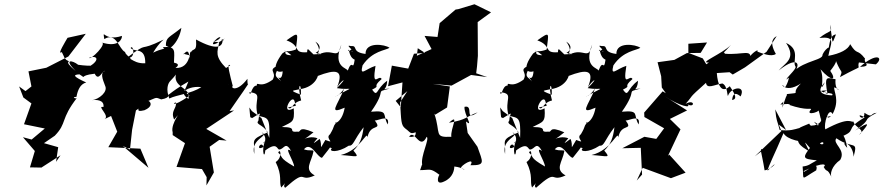

<svg xmlns="http://www.w3.org/2000/svg" viewBox="-20 -762 4160 904"><path d="M244 0 254 -69 187 -88 238 -123C297 -184 263 -199 343 -302C344 -293 311 -305 340 -306C353 -379 392 -371 385 -374C324 -402 322 -410 354 -412C394 -387 343 -406 426 -415C445 -375 463 -433 474 -428C452 -421 461 -393 475 -358C489 -330 447 -295 413 -290C427 -293 473 -294 467 -258C432 -266 500 -216 472 -201L503 -216L532 -142L490 -69L641 -62L679 28L558 -75L592 -58L602 -151L620 -242C651 -266 606 -229 660 -243C698 -259 693 -280 679 -287C719 -303 711 -305 739 -294C788 -302 772 -322 765 -320C766 -300 772 -324 867 -378C834 -292 839 -361 928 -352C880 -320 812 -316 777 -298C760 -343 771 -370 782 -381C771 -370 821 -419 811 -422C785 -347 883 -354 867 -296C825 -327 857 -333 872 -311C783 -250 796 -282 809 -279C811 -248 782 -240 800 -199C849 -256 780 -182 793 -139V-126L851 -88L811 24L931 34L953 72L952 111L987 50L967 -71L1012 -103L1047 -100L951 -155L1082 -242L1061 -239C1089 -281 1119 -321 1147 -364C1154 -381 1144 -343 1145 -391C1095 -325 1064 -349 1076 -357C1064 -404 1045 -471 1064 -454C982 -405 997 -410 1056 -365C1049 -366 1061 -381 1045 -382C1044 -392 1037 -432 1046 -440C990 -497 1003 -517 1012 -562C957 -574 999 -557 1018 -586C1005 -596 935 -513 1038 -580C997 -567 1050 -576 1028 -570C1026 -541 1000 -523 903 -576C909 -497 879 -558 872 -485C870 -555 840 -493 843 -509C896 -496 884 -496 878 -516C872 -538 883 -438 806 -442C849 -471 756 -470 799 -465C800 -520 812 -546 747 -540C765 -507 823 -559 834 -631C775 -583 761 -588 761 -547C804 -524 775 -551 701 -514C731 -565 758 -580 749 -575C620 -512 690 -573 580 -492C621 -480 608 -557 595 -536C614 -514 665 -543 664 -464C593 -461 591 -515 566 -467C629 -482 572 -495 569 -517C539 -531 528 -613 471 -578C463 -634 467 -564 554 -593C556 -581 540 -535 456 -563C491 -561 404 -475 400 -490C438 -503 451 -480 403 -450C444 -456 411 -448 348 -457C320 -479 278 -486 336 -428C266 -487 328 -462 292 -480C269 -510 294 -472 271 -517C246 -499 290 -570 298 -584L384 -603L302 -496L198 -443L114 -426L128 -355L100 -333L70 -355L90 -303L128 -275L93 -177L191 -157L129 -105L88 -116L144 -51L121 26L175 27L265 -31Z M1336 -256C1355 -239 1352 -278 1398 -289C1377 -365 1399 -383 1397 -316C1335 -339 1362 -334 1391 -342C1474 -353 1481 -421 1475 -404C1561 -437 1601 -436 1567 -351C1586 -383 1626 -408 1566 -347C1636 -335 1656 -363 1558 -307C1567 -315 1569 -303 1601 -345C1567 -262 1524 -221 1603 -255C1589 -175 1542 -179 1564 -187C1542 -157 1561 -176 1534 -130C1507 -110 1565 -83 1512 -103C1477 -44 1501 -76 1485 -108C1444 -77 1456 -88 1475 -111C1420 -131 1379 -76 1456 -139C1380 -172 1400 -138 1382 -142C1327 -138 1391 -164 1307 -164C1356 -190 1368 -184 1363 -252C1295 -215 1359 -332 1368 -281L1373 -264ZM1154 -256C1160 -196 1155 -214 1167 -206C1225 -241 1197 -229 1197 -195C1181 -174 1214 -180 1241 -139C1150 -102 1182 -100 1177 -37C1158 -111 1252 -120 1212 -139C1256 -101 1197 -67 1230 -101C1206 -56 1229 9 1230 -76C1167 -34 1221 -127 1223 -49C1286 -99 1283 -58 1295 -58C1319 -60 1323 -99 1351 -51C1312 -78 1364 -4 1365 22C1288 -22 1315 -23 1290 -43C1299 -68 1313 -22 1278 1C1311 68 1292 92 1304 121C1365 55 1300 110 1323 122C1430 27 1383 100 1462 64C1409 35 1447 2 1456 -50C1454 -59 1438 -49 1411 -59C1444 -99 1473 -21 1496 -19C1552 -87 1524 -64 1543 -65C1523 -47 1569 -41 1622 -76C1645 -74 1644 -101 1692 -163C1686 -113 1674 -81 1644 -53C1677 -14 1658 -28 1584 -32C1679 -55 1708 -152 1710 -115C1724 -187 1785 -141 1742 -199C1739 -180 1819 -235 1806 -176C1778 -221 1814 -244 1727 -236C1808 -350 1738 -324 1815 -345C1759 -343 1800 -321 1803 -382C1748 -342 1760 -301 1732 -340C1778 -363 1726 -346 1777 -390C1764 -415 1730 -340 1748 -452C1700 -437 1673 -399 1687 -454C1733 -523 1795 -524 1814 -537C1793 -553 1700 -567 1701 -508C1631 -517 1668 -548 1633 -545C1598 -554 1654 -523 1635 -517C1674 -572 1621 -507 1619 -526C1626 -537 1620 -494 1650 -481C1641 -420 1640 -491 1617 -429C1617 -443 1544 -443 1587 -552C1570 -473 1548 -539 1482 -506C1457 -506 1505 -512 1465 -566C1494 -548 1489 -525 1466 -513C1503 -504 1498 -509 1456 -506C1433 -526 1427 -543 1426 -516C1356 -511 1400 -546 1329 -572C1391 -616 1382 -608 1373 -529C1311 -504 1299 -548 1352 -502C1295 -502 1348 -538 1309 -510C1252 -433 1285 -418 1311 -426C1306 -357 1268 -434 1308 -372C1289 -405 1254 -392 1304 -459C1227 -431 1288 -428 1264 -387C1202 -342 1189 -383 1189 -359C1163 -361 1160 -297 1154 -328C1223 -321 1171 -293 1194 -217C1242 -206 1251 -211 1248 -113L1211 -206L1166 -239Z M1981 -513 1929 -509 1902 -439 1825 -453 1807 -356 1875 -374 1867 -257 1843 -287 1898 -333 1864 -280C1869 -192 1868 -174 1887 -158C1922 -133 1904 -124 1972 -154C1897 -193 1975 -109 1906 -118C1932 -158 1956 -50 1989 -118C2004 -108 1959 -27 1968 14C2001 -17 1978 -29 1958 39C2006 39 2004 27 2049 61C2042 69 2030 112 2070 93C2113 75 2119 37 2119 22C2161 26 2185 49 2151 29C2145 20 2220 -27 2195 16C2268 17 2253 1 2228 -71L2182 -136L2174 -190C2212 -159 2164 -223 2167 -259C2214 -270 2162 -186 2229 -233C2169 -211 2181 -199 2094 -184C2146 -232 2100 -157 2105 -118C2021 -114 2057 -132 2025 -227L2029 -222L2085 -256L2098 -355L2017 -367L2106 -359L2198 -409L2274 -399L2222 -417L2226 -450L2230 -499L2229 -658L2292 -704L2214 -742L2138 -719L2125 -717L2050 -653L2040 -588L1979 -593L2012 -531L1935 -496L1931 -404L1947 -535Z M2517 -256C2536 -239 2533 -278 2579 -289C2558 -365 2580 -383 2578 -316C2516 -339 2543 -334 2572 -342C2655 -353 2662 -421 2656 -404C2742 -437 2782 -436 2748 -351C2767 -383 2807 -408 2747 -347C2817 -335 2837 -363 2739 -307C2748 -315 2750 -303 2782 -345C2748 -262 2705 -221 2784 -255C2770 -175 2723 -179 2745 -187C2723 -157 2742 -176 2715 -130C2688 -110 2746 -83 2693 -103C2658 -44 2682 -76 2666 -108C2625 -77 2637 -88 2656 -111C2601 -131 2560 -76 2637 -139C2561 -172 2581 -138 2563 -142C2508 -138 2572 -164 2488 -164C2537 -190 2549 -184 2544 -252C2476 -215 2540 -332 2549 -281L2554 -264ZM2335 -256C2341 -196 2336 -214 2348 -206C2406 -241 2378 -229 2378 -195C2362 -174 2395 -180 2422 -139C2331 -102 2363 -100 2358 -37C2339 -111 2433 -120 2393 -139C2437 -101 2378 -67 2411 -101C2387 -56 2410 9 2411 -76C2348 -34 2402 -127 2404 -49C2467 -99 2464 -58 2476 -58C2500 -60 2504 -99 2532 -51C2493 -78 2545 -4 2546 22C2469 -22 2496 -23 2471 -43C2480 -68 2494 -22 2459 1C2492 68 2473 92 2485 121C2546 55 2481 110 2504 122C2611 27 2564 100 2643 64C2590 35 2628 2 2637 -50C2635 -59 2619 -49 2592 -59C2625 -99 2654 -21 2677 -19C2733 -87 2705 -64 2724 -65C2704 -47 2750 -41 2803 -76C2826 -74 2825 -101 2873 -163C2867 -113 2855 -81 2825 -53C2858 -14 2839 -28 2765 -32C2860 -55 2889 -152 2891 -115C2905 -187 2966 -141 2923 -199C2920 -180 3000 -235 2987 -176C2959 -221 2995 -244 2908 -236C2989 -350 2919 -324 2996 -345C2940 -343 2981 -321 2984 -382C2929 -342 2941 -301 2913 -340C2959 -363 2907 -346 2958 -390C2945 -415 2911 -340 2929 -452C2881 -437 2854 -399 2868 -454C2914 -523 2976 -524 2995 -537C2974 -553 2881 -567 2882 -508C2812 -517 2849 -548 2814 -545C2779 -554 2835 -523 2816 -517C2855 -572 2802 -507 2800 -526C2807 -537 2801 -494 2831 -481C2822 -420 2821 -491 2798 -429C2798 -443 2725 -443 2768 -552C2751 -473 2729 -539 2663 -506C2638 -506 2686 -512 2646 -566C2675 -548 2670 -525 2647 -513C2684 -504 2679 -509 2637 -506C2614 -526 2608 -543 2607 -516C2537 -511 2581 -546 2510 -572C2572 -616 2563 -608 2554 -529C2492 -504 2480 -548 2533 -502C2476 -502 2529 -538 2490 -510C2433 -433 2466 -418 2492 -426C2487 -357 2449 -434 2489 -372C2470 -405 2435 -392 2485 -459C2408 -431 2469 -428 2445 -387C2383 -342 2370 -383 2370 -359C2344 -361 2341 -297 2335 -328C2404 -321 2352 -293 2375 -217C2423 -206 2432 -211 2429 -113L2392 -206L2347 -239Z M3279 -513 3214 -512 3155 -480 3076 -469 3093 -403 3096 -350 3115 -323 3100 -332 3013 -232 3014 -211 3107 -158 3070 -108 3014 -118 2910 -64 2997 -66 3003 60 2978 88 3006 28 3139 77 3208 51 3131 -34 3125 -28 3184 -153 3134 -202 3215 -242 3108 -310C3183 -260 3237 -252 3217 -271C3252 -251 3253 -298 3208 -273C3250 -320 3213 -291 3304 -372C3309 -341 3342 -363 3381 -369C3407 -359 3404 -301 3408 -312C3422 -352 3494 -363 3467 -308C3465 -308 3432 -344 3427 -291C3445 -295 3452 -304 3416 -356C3375 -318 3359 -365 3355 -418L3415 -422L3430 -411L3488 -445L3589 -518L3637 -592C3631 -588 3595 -574 3633 -508C3612 -492 3565 -512 3546 -519C3557 -541 3491 -490 3512 -482C3522 -534 3477 -502 3393 -509C3385 -532 3358 -477 3422 -551C3382 -509 3265 -464 3318 -468C3287 -447 3234 -412 3342 -398L3289 -487L3221 -513V-556L3309 -562Z M3647 -175 3659 -145 3534 -26 3575 -57C3552 -68 3566 -49 3580 40C3618 36 3657 -23 3594 42C3597 21 3627 -35 3669 -135C3685 -105 3751 -90 3815 -92C3752 -15 3755 -15 3826 -7C3791 11 3791 18 3759 22C3766 91 3746 85 3823 40C3840 -18 3754 65 3765 43C3865 -5 3872 15 3858 24C3876 56 3872 23 3897 76C3885 59 3896 19 3936 -9C3965 -58 3897 -86 3918 -111C3996 -57 4021 -105 3999 -24C3997 -91 3927 -109 3969 -66C3956 -139 3940 -139 3926 -113C4029 -150 3945 -148 4051 -209C3998 -242 4050 -175 4050 -231C4092 -203 4075 -229 4108 -231C4027 -188 4098 -212 4006 -147C4080 -196 4075 -181 4025 -127C4059 -151 4006 -159 3998 -190C3986 -183 3983 -216 3866 -153C3857 -178 3882 -262 3900 -225C3936 -291 3904 -332 3908 -351C3953 -335 3908 -324 3914 -389C3876 -394 3858 -413 3877 -316C3883 -325 3807 -336 3875 -336C3825 -318 3913 -331 3898 -313C3881 -314 3807 -316 3864 -375C3833 -316 3866 -384 3843 -436C3895 -377 3922 -382 3888 -430C3851 -383 3920 -459 3916 -475C3942 -409 3949 -437 3935 -399C4058 -466 4012 -427 4024 -468L4104 -459C4142 -491 4109 -518 4029 -447C4089 -450 4043 -466 4053 -486C4014 -536 4018 -498 3983 -554C3973 -529 3937 -510 3880 -499C3891 -557 3919 -593 3838 -583C3885 -623 3903 -604 3888 -646C3903 -557 3894 -544 3916 -600C3888 -596 3887 -565 3877 -507C3906 -572 3851 -518 3852 -499C3842 -475 3735 -470 3700 -402C3759 -451 3745 -509 3646 -430C3676 -465 3731 -485 3681 -560C3752 -527 3708 -471 3726 -448C3730 -435 3674 -389 3685 -388C3703 -414 3689 -368 3676 -350C3647 -387 3669 -314 3751 -369C3696 -315 3762 -328 3685 -319C3681 -283 3695 -357 3664 -255C3665 -291 3679 -290 3654 -270C3733 -278 3681 -263 3693 -269C3784 -238 3797 -256 3799 -247C3764 -211 3859 -238 3831 -252C3856 -179 3825 -204 3893 -216C3865 -190 3886 -242 3844 -199C3851 -199 3843 -178 3815 -172C3815 -172 3732 -166 3747 -134C3713 -83 3773 -64 3791 -48C3755 -121 3770 -88 3822 -34C3826 -71 3804 -70 3809 -44C3861 -135 3870 -65 3839 -87C3876 -168 3831 -159 3813 -189C3866 -158 3859 -138 3862 -185C3850 -182 3802 -150 3790 -180C3746 -160 3719 -160 3742 -119C3758 -194 3747 -137 3651 -150C3639 -199 3636 -186 3630 -247L3681 -150Z"/></svg>

Font: Hussar Lance
Style: ExBdObl
Weight: 700
Foundry: Cannot Into Space Fonts, PlusOne Fonts
Version: Version 2.270